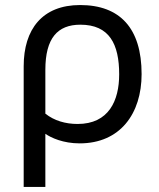

<svg xmlns="http://www.w3.org/2000/svg" viewBox="-20 -553 631 762"><path d="M160 -276C160 -401 208 -455 299 -455C414 -455 453 -378 453 -258C453 -154 412 -61 288 -61C240 -61 195 -74 160 -102ZM296 16C457 16 542 -102 542 -259C542 -441 456 -533 298 -533C148 -533 74 -437 74 -290V189H160V-22C183 -6 231 16 296 16Z"/></svg>

Font: Repo
Style: Regular
Weight: 400
Designer: Stefan Peev
Foundry: Context Ltd
Version: Version 0.000